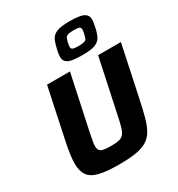

<svg xmlns="http://www.w3.org/2000/svg" viewBox="-225 -1120 1175 1270"><g transform="rotate(-30 362.5 -484.5)"><path d="M311 8Q215 8 159.5 -6Q104 -20 81 -53.5Q58 -87 58 -145Q58 -176 64 -217.5Q70 -259 81 -310L161 -688H336L248 -275Q241 -240 236.5 -216Q232 -192 232 -176Q232 -144 252.5 -134.5Q273 -125 324 -125Q363 -125 386 -130Q409 -135 422 -150.5Q435 -166 444 -195.5Q453 -225 463 -275L551 -688H725L645 -310Q629 -233 614 -177.5Q599 -122 578.5 -86Q558 -50 525 -29.5Q492 -9 440 -0.5Q388 8 311 8ZM464 -740Q383 -740 355 -755Q327 -770 327 -803Q327 -815 329 -828.5Q331 -842 335 -858Q344 -900 357 -926Q370 -952 401.5 -964.5Q433 -977 497 -977Q578 -977 606.5 -961.5Q635 -946 635 -913Q635 -901 632.5 -887.5Q630 -874 627 -858Q618 -815 604.5 -789.5Q591 -764 559.5 -752Q528 -740 464 -740ZM469 -805Q500 -805 514 -809.5Q528 -814 532.5 -825.5Q537 -837 542 -858Q544 -867 545 -874.5Q546 -882 546 -888Q546 -902 535 -907Q524 -912 492 -912Q462 -912 448 -907Q434 -902 429 -890.5Q424 -879 419 -858Q417 -849 416 -841.5Q415 -834 415 -829Q415 -815 426 -810Q437 -805 469 -805Z"/></g></svg>

Font: Saira
Style: Bold Italic
Weight: 700
Italic angle: -12°
Designer: Hector Gatti with collaboration of the Omnibus-Type team
Foundry: Omnibus-Type
Version: Version 1.100; ttfautohint (v1.8.3)